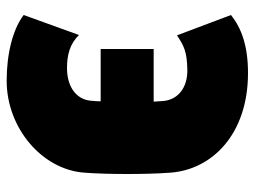

<svg xmlns="http://www.w3.org/2000/svg" viewBox="-114 -638 764 576"><g transform="rotate(-90 268.0 -350.0)"><path d="M337 12C419 12 472 -8 511 -39L450 -201C419 -181 403 -171 347 -170C293 -169 257 -198 253 -242C252 -252 252 -262 251 -271H409V-430H252C252 -440 253 -450 254 -461C258 -501 293 -531 352 -531C392 -531 425 -522 451 -495L511 -661C469 -693 396 -712 314 -712C171 -712 47 -605 38 -479C35 -440 34 -392 34 -350C34 -308 35 -260 38 -221C47 -96 153 12 337 12Z"/></g></svg>

Font: Finlandica Black
Style: Regular
Weight: 900
Designer: Niklas Ekholm, Juho Hiilivirta, Jaakko Suomalainen
Foundry: Helsinki Type Studio
Version: Version 2.000;Glyphs 3.2 (3202)